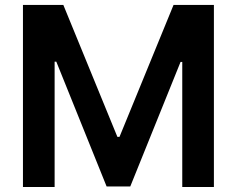

<svg xmlns="http://www.w3.org/2000/svg" viewBox="-20 -747 946 767"><path d="M71.7 -727.3V0H198.2V-500.7H204.9L405.9 -2.1H500.4L701.3 -499.6H708.1V0H834.5V-727.3H673.3L457.4 -200.3H448.9L233 -727.3Z"/></svg>

Font: Margiela Sans Semi Bold
Style: Regular
Weight: 600
Designer: Stefan Endress, Andreas Faust
Version: Version 1.100;FEAKit 1.0